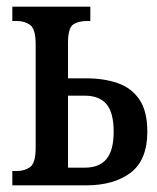

<svg xmlns="http://www.w3.org/2000/svg" viewBox="-20 -556 472 576"><path d="M17 0V-43H31Q54 -43 70.5 -55Q87 -67 87 -113V-423Q87 -469 70.5 -481Q54 -493 31 -493H17V-536H251V-493H241Q215 -493 199.5 -482.5Q184 -472 184 -427V-321H239Q292 -321 333.5 -306.5Q375 -292 398.5 -257Q422 -222 422 -161Q422 -76 372 -38Q322 0 239 0ZM184 -53H234Q278 -53 299.5 -79Q321 -105 321 -161Q321 -218 299.5 -243.5Q278 -269 234 -269H184Z"/></svg>

Font: Noto Serif ExtraCondensed Medium
Style: Regular
Weight: 500
Width: 2
Designer: Monotype Design Team
Foundry: Monotype Imaging Inc.
Version: Version 2.015